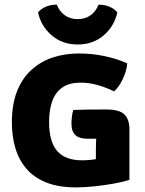

<svg xmlns="http://www.w3.org/2000/svg" viewBox="-20 -798 628 833"><path d="M532 -523Q529.5 -490.5 512.8 -455.2Q496 -420 475 -401.5Q437.5 -420 400.8 -429.8Q364 -439.5 329.5 -439.5Q283.5 -439.5 253.2 -420.2Q223 -401 208 -362.8Q193 -324.5 193 -268.5Q193 -183.5 228 -143Q263 -102.5 335.5 -102.5Q369.5 -102.5 403 -108.8Q436.5 -115 460.5 -120.5L541.5 -17.5Q515 -9 474 -1.5Q433 6 389 10.5Q345 15 309 15Q234.5 15 181.5 -6Q128.5 -27 95.5 -65Q62.5 -103 47 -154.2Q31.5 -205.5 31.5 -266.5Q31.5 -346.5 54.5 -403.5Q77.5 -460.5 117.8 -496.2Q158 -532 210.2 -549Q262.5 -566 321.5 -566Q380.5 -566 435.2 -554.2Q490 -542.5 532 -523ZM396 -146Q396 -180.5 398.8 -218.2Q401.5 -256 408 -278.5L541.5 -237.5V-17.5L396 -15.5ZM298 -321Q334 -322.5 369.5 -322.8Q405 -323 441.5 -323Q499 -323 520.2 -301Q541.5 -279 541.5 -238.5V-197Q499 -196 450.8 -196Q402.5 -196 361 -196Q324 -196 307 -211.8Q290 -227.5 290 -262Q290 -275.5 292.2 -293.5Q294.5 -311.5 298 -321ZM489 -744Q476 -684.5 430 -644.8Q384 -605 317 -605Q250 -605 204 -644.8Q158 -684.5 145 -744Q158 -760.5 180.5 -769.5Q203 -778.5 226.5 -777.5Q238 -748.5 261 -731.8Q284 -715 317 -715Q350 -715 373 -731.8Q396 -748.5 407.5 -777.5Q431 -778.5 453.5 -769.5Q476 -760.5 489 -744Z"/></svg>

Font: Signika SC
Style: Regular
Weight: 300
Designer: Anna Giedryś
Foundry: Anna Giedryś
Version: Version 2.000